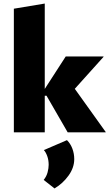

<svg xmlns="http://www.w3.org/2000/svg" viewBox="-20 -745 620 1081"><path d="M361 0 242 -206H226V-235L350 -427H563V-425L349 -187L356 -308L575 -2V0ZM58 0V-696L232 -725V0ZM287 316 226 268Q242 248 248 225Q254 202 254 183Q254 156 246 134Q238 112 227 100L357 44Q377 64 387.5 92Q398 120 398 151Q398 199 366 243.5Q334 288 287 316Z"/></svg>

Font: Ysabeau Office Black
Style: Regular
Weight: 900
Designer: Christian Thalmann (Catharsis Fonts)
Version: Version 2.001;gftools[0.9.30]; featfreeze: tnum,lnum,ss02